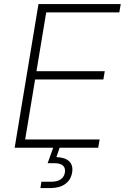

<svg xmlns="http://www.w3.org/2000/svg" viewBox="-20 -748 631 972"><path d="M54.2 0 174.8 -727.5H591.3L584 -685.1H213.9L164.6 -387.7H510.3L503.4 -345.7H157.7L107.4 -42H484.4L477.1 0ZM184.6 204.1 189.5 171.9H240.7Q270 171.9 287.4 159.9Q304.7 147.9 308.6 125.5Q312 103 299.1 90.6Q286.1 78.1 253.9 78.1H221.2L254.4 -14.2H281.2L281.7 0L265.6 47.4Q309.6 48.8 330.3 68.8Q351.1 88.9 345.2 125Q338.9 162.6 310.3 183.3Q281.7 204.1 235.4 204.1Z"/></svg>

Font: Inter 18pt ExtraLight
Style: Italic
Weight: 250
Italic angle: -9.3988°
Designer: Rasmus Andersson
Foundry: rsms
Version: Version 4.001;git-66647c0bb